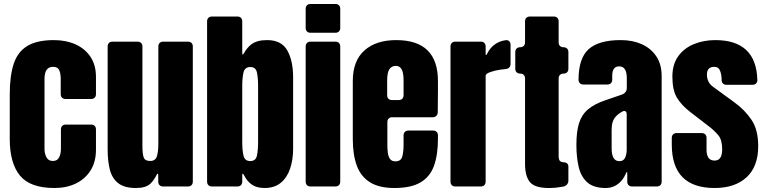

<svg xmlns="http://www.w3.org/2000/svg" viewBox="-20 -943 3873 971"><path d="M465.3 -466.8Q465.3 -455.6 458.7 -449Q452.1 -442.4 440.9 -442.4H311.5Q300.3 -442.4 293.7 -449Q287.1 -455.6 287.1 -466.8V-544.9Q287.1 -570.3 279.8 -587.6Q272.5 -605 248 -605Q205.1 -605 205.1 -543.9V-189Q205.1 -166.5 214.8 -147.7Q224.6 -128.9 247.1 -128.9Q270 -128.9 279.1 -147.2Q288.1 -165.5 288.1 -189.9V-288.6Q288.1 -299.8 294.7 -306.4Q301.3 -313 312.5 -313H440.9Q452.1 -313 458.7 -306.4Q465.3 -299.8 465.3 -288.6V-185.1Q465.3 -124.5 438.2 -81.3Q411.1 -38.1 363.8 -15.1Q316.4 7.8 255.4 7.8Q132.3 7.8 80.8 -55.2Q29.3 -118.2 29.3 -240.2V-465.8Q29.3 -557.6 48.8 -618.7Q68.4 -679.7 117.2 -710Q166 -740.2 252.9 -740.2Q313.5 -740.2 361.6 -718.8Q409.7 -697.3 437.5 -655.8Q465.3 -614.3 465.3 -554.2Z M524.4 -708Q524.4 -719.2 531 -725.8Q537.6 -732.4 548.8 -732.4H675.8Q687 -732.4 693.6 -725.8Q700.2 -719.2 700.2 -708V-207.5Q700.2 -163.6 707 -146.2Q713.9 -128.9 739.3 -128.9Q766.6 -128.9 773.7 -153.3Q780.8 -177.7 780.8 -216.3V-708Q780.8 -719.2 787.4 -725.8Q793.9 -732.4 805.2 -732.4H930.7Q941.9 -732.4 948.5 -725.8Q955.1 -719.2 955.1 -708V-24.4Q955.1 -13.2 948.5 -6.6Q941.9 0 930.7 0H804.7Q793.5 0 786.9 -6.6Q780.3 -13.2 780.3 -24.4V-53.7Q780.3 -64.9 777.8 -64.9Q775.4 -64.9 770.5 -55.7Q757.3 -29.8 740.7 -14.2Q717.8 7.8 667.5 7.8Q608.9 7.8 577.9 -16.6Q546.9 -41 535.6 -84.7Q524.4 -128.4 524.4 -187Z M1214.8 -55.7Q1210 -64.9 1207.5 -64.9Q1205.1 -64.9 1205.1 -53.7V-24.4Q1205.1 -13.2 1198.5 -6.6Q1191.9 0 1180.7 0H1051.8Q1040.5 0 1033.9 -6.6Q1027.3 -13.2 1027.3 -24.4V-835Q1027.3 -846.2 1033.9 -852.8Q1040.5 -859.4 1051.8 -859.4H1180.7Q1191.9 -859.4 1198.5 -852.8Q1205.1 -846.2 1205.1 -835V-678.7Q1205.1 -667 1207.5 -667Q1210 -667 1215.3 -676.3Q1229.5 -701.7 1250 -717.8Q1278.3 -740.2 1329.6 -740.2Q1330.6 -740.2 1331.5 -740.2Q1403.3 -740.2 1432.9 -688Q1462.4 -635.7 1462.4 -551.3V-190.9Q1462.4 -134.8 1447 -89.6Q1431.6 -44.4 1399.7 -18.3Q1367.7 7.8 1317.9 7.8Q1274.9 7.8 1248 -13.7Q1228.5 -28.8 1214.8 -55.7ZM1245.6 -128.4Q1273.4 -128.4 1279.3 -155.8Q1285.2 -183.1 1285.2 -223.1V-509.3Q1285.2 -549.8 1279.3 -576.9Q1273.4 -604 1246.1 -604Q1217.8 -604 1211.4 -576.4Q1205.1 -548.8 1205.1 -509.3V-223.1Q1205.1 -183.6 1211.4 -156Q1217.8 -128.4 1245.6 -128.4Z M1550.3 -777.3Q1539.1 -777.3 1532.5 -783.9Q1525.9 -790.5 1525.9 -801.8V-898.4Q1525.9 -909.7 1532.5 -916.3Q1539.1 -922.9 1550.3 -922.9H1676.3Q1687.5 -922.9 1694.1 -916.3Q1700.7 -909.7 1700.7 -898.4V-801.8Q1700.7 -790.5 1694.1 -783.9Q1687.5 -777.3 1676.3 -777.3ZM1550.3 0Q1539.1 0 1532.5 -6.6Q1525.9 -13.2 1525.9 -24.4V-708Q1525.9 -719.2 1532.5 -725.8Q1539.1 -732.4 1550.3 -732.4H1676.3Q1687.5 -732.4 1694.1 -725.8Q1700.7 -719.2 1700.7 -708V-24.4Q1700.7 -13.2 1694.1 -6.6Q1687.5 0 1676.3 0Z M2193.8 -374.5Q2193.4 -363.3 2186.5 -356.7Q2179.7 -350.1 2168.5 -350.1H1963.4Q1952.1 -350.1 1945.6 -343.5Q1939 -336.9 1939 -325.7V-208.5Q1939 -189 1941.4 -170.2Q1943.8 -151.4 1952.4 -139.2Q1960.9 -127 1980 -127Q2007.3 -127 2014.2 -150.6Q2021 -174.3 2021 -212.4V-258.3Q2021 -269.5 2027.6 -276.1Q2034.2 -282.7 2045.4 -282.7H2170.4Q2181.6 -282.7 2188.2 -276.1Q2194.8 -269.5 2194.8 -258.3V-241.2Q2194.8 -159.2 2174.6 -103.8Q2154.3 -48.3 2106.2 -20.3Q2058.1 7.8 1975.1 7.8Q1897 7.8 1850.6 -21.5Q1804.2 -50.8 1784.2 -106Q1764.2 -161.1 1764.2 -238.8V-533.2Q1764.2 -635.3 1822.8 -687.7Q1881.3 -740.2 1983.9 -740.2Q2194.8 -740.2 2194.8 -533.2V-480ZM1938 -461.4Q1938 -450.2 1944.6 -443.6Q1951.2 -437 1962.4 -437H1996.6Q2007.8 -437 2014.4 -443.6Q2021 -450.2 2021 -461.4V-535.6Q2021 -575.2 2011.2 -592.5Q2001.5 -609.9 1981.9 -609.9Q1960.9 -609.9 1949.5 -593.3Q1938 -576.7 1938 -535.6Z M2282.7 0Q2271.5 0 2264.9 -6.6Q2258.3 -13.2 2258.3 -24.4V-708Q2258.3 -719.2 2264.9 -725.8Q2271.5 -732.4 2282.7 -732.4H2411.6Q2422.9 -732.4 2429.4 -725.8Q2436 -719.2 2436 -708V-675.3Q2436 -664.1 2438 -664.1Q2440.4 -664.1 2444.8 -673.8Q2458 -700.2 2481 -717.3Q2504.9 -735.4 2537.6 -739.7Q2548.3 -741.2 2555.2 -734.6Q2562 -728 2562 -716.8V-619.6Q2562 -608.9 2555.4 -601.8Q2548.8 -594.7 2537.6 -593.8Q2524.9 -592.8 2510.7 -590.8Q2481 -586.4 2458.5 -578.1Q2436 -569.8 2436 -560.1V-24.4Q2436 -13.2 2429.4 -6.6Q2422.9 0 2411.6 0Z M2635.3 -546.4Q2635.3 -557.6 2628.7 -564.2Q2622.1 -570.8 2610.8 -570.8Q2599.6 -570.8 2592.8 -577.4Q2585.9 -584 2585.9 -595.2V-679.7Q2585.9 -690.9 2592.5 -697.5Q2599.1 -704.1 2610.4 -704.1Q2621.6 -704.1 2628.4 -710.7Q2635.3 -717.3 2635.3 -728.5V-835Q2635.3 -846.2 2641.8 -852.8Q2648.4 -859.4 2659.7 -859.4H2780.8Q2792 -859.4 2798.6 -852.8Q2805.2 -846.2 2805.2 -835V-728.5Q2805.2 -717.3 2811.8 -710.7Q2818.4 -704.1 2829.6 -704.1Q2840.8 -704.1 2847.7 -697.5Q2854.5 -690.9 2854.5 -679.7V-595.2Q2854.5 -584 2847.9 -577.4Q2841.3 -570.8 2830.1 -570.8Q2818.8 -570.8 2812 -564.2Q2805.2 -557.6 2805.2 -546.4V-155.3Q2805.2 -137.2 2811 -129.9Q2816.4 -123 2830.1 -122.6Q2854.5 -121.1 2854.5 -100.1V-29.8Q2854.5 -18.6 2847.9 -10.5Q2841.3 -2.4 2830.6 0L2817.9 2.4Q2789.6 7.8 2760.3 7.8Q2757.8 7.8 2755.4 7.8Q2684.6 7.8 2659.9 -22.2Q2635.3 -52.2 2635.3 -114.3Z M3127 -465.3Q3137.2 -469.2 3143.6 -477.8Q3149.9 -486.3 3149.9 -497.6V-548.3Q3149.9 -607.4 3111.3 -607.4Q3076.2 -607.4 3076.2 -559.6V-540Q3076.2 -528.8 3069.6 -522.2Q3063 -515.6 3051.8 -515.6H2930.7Q2919.4 -515.6 2912.6 -522.2Q2905.8 -528.8 2905.8 -540Q2906.2 -649.4 2957.5 -694.8Q3008.8 -740.2 3118.2 -740.2Q3119.6 -740.2 3120.6 -740.2Q3179.2 -740.2 3225.6 -719.5Q3272 -698.7 3299.1 -658.2Q3326.2 -617.7 3326.2 -558.1V-24.4Q3326.2 -13.2 3319.6 -6.6Q3313 0 3301.8 0H3176.8Q3165.5 0 3158.9 -6.6Q3152.3 -13.2 3152.3 -24.4V-62.5Q3152.3 -73.7 3150.4 -73.7Q3148.9 -73.7 3144.5 -64Q3131.8 -34.7 3110.4 -16.6Q3081.1 7.8 3043.5 7.8Q2982.4 7.8 2950.4 -20.5Q2918.5 -48.8 2906.7 -98.1Q2895 -147.5 2895 -210Q2895 -276.9 2908.2 -319.6Q2921.4 -362.3 2953.4 -389.6Q2985.4 -417 3041.5 -436ZM3149.4 -364.7Q3149.4 -381.8 3137.2 -381.8Q3132.8 -381.8 3127.4 -378.9Q3106.9 -367.7 3093.3 -352.5Q3073.2 -330.6 3073.2 -287.1V-192.9Q3073.2 -127.9 3112.3 -127.9Q3133.8 -127.9 3141.6 -146Q3149.4 -164.1 3149.4 -185.1Z M3377.4 -245.6Q3377.4 -256.8 3384 -263.4Q3390.6 -270 3401.9 -270H3528.8Q3540 -270 3546.6 -263.4Q3553.2 -256.8 3553.2 -245.6V-184.1Q3553.2 -159.2 3563 -145Q3572.8 -130.9 3594.2 -130.9Q3632.3 -130.9 3632.3 -188Q3632.3 -235.8 3612.3 -259.5Q3592.3 -283.2 3563.5 -305.2L3470.2 -377Q3426.3 -411.1 3403.3 -449.2Q3380.4 -487.3 3380.4 -555.2Q3380.4 -618.2 3410.4 -659.2Q3440.4 -700.2 3490 -720.2Q3539.6 -740.2 3597.2 -740.2Q3804.7 -740.2 3810.1 -538.6Q3810.5 -527.3 3803.7 -520.8Q3796.9 -514.2 3785.6 -514.2H3653.8Q3642.6 -514.2 3636 -520.8Q3629.4 -527.3 3629.4 -538.6V-542Q3629.4 -564 3621.8 -584.5Q3614.3 -605 3592.3 -605Q3555.2 -605 3555.2 -565.9Q3555.2 -526.4 3586.4 -503.9L3694.8 -424.8Q3745.6 -388.2 3780 -337.9Q3814.5 -287.6 3814.5 -204.1Q3814.5 -100.6 3755.6 -46.4Q3696.8 7.8 3594.2 7.8Q3377.4 7.8 3377.4 -211.9Z"/></svg>

Font: Fz Anton Round
Style: Regular
Weight: 400
Designer: Vernon Adams
Foundry: Vernon Adams
Version: Version 2.0 Mod + VH boi FontZin